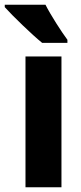

<svg xmlns="http://www.w3.org/2000/svg" viewBox="-46 -879 340 806"><path d="M145 -859H-26V-849C5 -814 91 -731 131 -699H237V-712C213 -744 166 -817 145 -859ZM212 -93V-642H61V-93Z"/></svg>

Font: Noto Sans Kannada UI Condensed ExtraBold
Style: Regular
Weight: 800
Width: 3
Designer: Jelle Bosma - Monotype Design Team
Foundry: Monotype Imaging Inc.
Version: Version 2.005